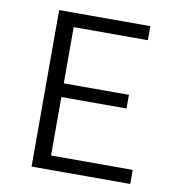

<svg xmlns="http://www.w3.org/2000/svg" viewBox="-76 -726 731 795"><g transform="rotate(10 289.5 -329.0)"><path d="M523.9 0H109.1V-658H492.6V-598.9H180.6V-59.1H523.9ZM133.5 -305V-362.5H454.6V-305Z"/></g></svg>

Font: Ysabeau
Style: Bold
Weight: 700
Designer: Christian Thalmann (Catharsis Fonts)
Version: Version 2.000;gftools[0.9.27.dev2+g8671c4b]